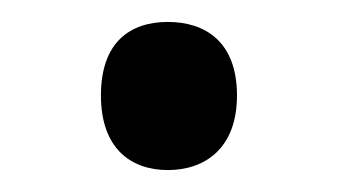

<svg xmlns="http://www.w3.org/2000/svg" viewBox="-20 -141 308 175"><path d="M72 -54C72 -6 99 14 133 14C167 14 196 -6 196 -54C196 -103 167 -121 133 -121C99 -121 72 -103 72 -54Z"/></svg>

Font: Noto Sans Elbasan
Style: Regular
Weight: 400
Designer: Monotype Design Team
Foundry: Monotype Imaging Inc.
Version: Version 2.004